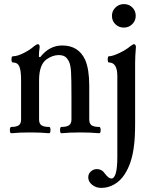

<svg xmlns="http://www.w3.org/2000/svg" viewBox="-20 -647 748 938"><path d="M526.9 -569.8Q526.9 -593.3 543.9 -610.1Q561 -627 585 -627Q609.9 -627 626.5 -610.6Q643.1 -594.2 643.1 -569.8Q643.1 -545.9 626.2 -529.1Q609.4 -512.2 585 -512.2Q560.5 -512.2 543.7 -528.6Q526.9 -544.9 526.9 -569.8ZM35.2 3.9Q28.3 3.9 28.3 -11.5Q28.3 -26.9 35.2 -26.9Q60.1 -26.9 71.5 -34.9Q83 -43 83 -63V-255.9Q83 -301.3 74.7 -321.5Q66.4 -341.8 43 -341.8Q36.1 -341.8 36.1 -356.9Q36.1 -372.1 43 -372.1Q65.4 -372.1 96.9 -388.4Q128.4 -404.8 146 -420.9Q159.2 -431.2 165 -431.2Q173.8 -431.2 173.8 -417Q169.9 -392.6 169.9 -369.1L176.8 -368.2Q221.2 -424.8 284.2 -424.8Q363.3 -424.8 396 -355Q416 -308.1 416 -229V-63Q416 -43 427.5 -34.9Q439 -26.9 464.8 -26.9Q471.7 -26.9 471.7 -11.5Q471.7 3.9 464.8 3.9Q423.8 0 373 0Q320.8 0 279.8 3.9Q273.4 3.9 273.4 -11.5Q273.4 -26.9 279.8 -26.9Q305.2 -26.9 317.1 -34.9Q329.1 -43 329.1 -63V-174.8Q329.1 -260.7 327.1 -294.9Q325.2 -329.1 316.9 -346.2Q307.6 -364.7 296.1 -371.3Q284.7 -377.9 266.1 -377.9Q237.3 -377.9 207 -356.9Q170.9 -330.1 170.9 -254.9V-63Q170.9 -43 182.6 -34.9Q194.3 -26.9 220.2 -26.9Q226.6 -26.9 226.6 -11.5Q226.6 3.9 220.2 3.9Q179.2 0 127 0Q76.2 0 35.2 3.9ZM475.1 271Q448.7 271 429.9 255.6Q411.1 240.2 411.1 219.2Q411.1 202.6 423.6 190.9Q436 179.2 453.1 179.2Q478.5 179.2 493.2 202.1Q510.7 225.1 523.9 225.1Q553.2 225.1 553.2 118.2V-274.9Q553.2 -341.8 512.2 -341.8Q506.3 -341.8 506.3 -356.9Q506.3 -372.1 512.2 -372.1Q529.3 -372.1 562.5 -387.7Q595.7 -403.3 616.2 -420.9Q629.4 -431.2 634.8 -431.2Q638.7 -431.2 641.4 -427.2Q644 -423.3 644 -417Q640.1 -370.1 640.1 -341.8V-47.9Q640.1 24.9 634.8 63Q625 150.4 587.9 206.1Q567.9 236.8 538.1 253.9Q508.3 271 475.1 271Z"/></svg>

Font: Junicode SmCond Medium
Style: Regular
Weight: 500
Width: 4
Designer: Peter S. Baker
Version: Version 2.206